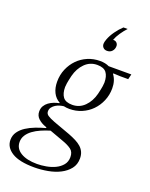

<svg xmlns="http://www.w3.org/2000/svg" viewBox="-232 -851 899 1153"><g transform="rotate(20 218.0 -274.5)"><path d="M134 212Q39 212 -8.5 182.5Q-56 153 -56 105Q-56 76 -40 53.5Q-24 31 1.5 14.5Q27 -2 58.5 -14Q90 -26 120 -34L122 -39L116 -41Q87 -51 67.5 -69Q48 -87 48 -114Q48 -135 57 -150Q66 -165 80.5 -175.5Q95 -186 112 -192.5Q129 -199 145 -202L146 -205Q117 -221 102.5 -250.5Q88 -280 88 -319Q88 -363 104 -400.5Q120 -438 147 -465.5Q174 -493 210.5 -508.5Q247 -524 289 -524Q323 -524 347 -512H492L484 -479H433L389 -481L387 -478Q413 -444 413 -394Q413 -351 397 -313.5Q381 -276 354 -248.5Q327 -221 290.5 -205.5Q254 -190 213 -190Q193 -190 177 -194Q166 -193 152 -189Q138 -185 126 -177.5Q114 -170 105.5 -159Q97 -148 97 -133Q97 -117 111 -107.5Q125 -98 156 -86L263 -47Q289 -37 309.5 -26.5Q330 -16 344.5 -3Q359 10 367 27.5Q375 45 375 68Q375 107 353.5 134Q332 161 298 178.5Q264 196 220.5 204Q177 212 134 212ZM220 -219Q266 -219 298.5 -251.5Q331 -284 344 -335Q352 -369 354.5 -385.5Q357 -402 357 -410Q357 -451 340 -473.5Q323 -496 281 -496Q235 -496 202.5 -463.5Q170 -431 157 -380Q149 -346 146.5 -329.5Q144 -313 144 -305Q144 -264 161 -241.5Q178 -219 220 -219ZM143 187Q170 187 201 181.5Q232 176 258 163.5Q284 151 301 130.5Q318 110 318 80Q318 47 297 31.5Q276 16 242 4L152 -29Q122 -20 94.5 -8Q67 4 46 19.5Q25 35 12.5 54.5Q0 74 0 98Q0 140 38.5 163.5Q77 187 143 187ZM306 -595Q290 -595 281 -604.5Q272 -614 272 -628Q272 -639 279 -658Q289 -685 309 -713Q329 -741 351 -761H378Q359 -741 342.5 -716.5Q326 -692 318 -670H320Q334 -670 342 -661.5Q350 -653 350 -641Q350 -622 338 -608.5Q326 -595 306 -595Z"/></g></svg>

Font: IBM Plex Serif Light
Style: Italic
Weight: 300
Italic angle: -14°
Designer: Mike Abbink, Paul van der Laan, Pieter van Rosmalen
Foundry: Bold Monday
Version: Version 3.001